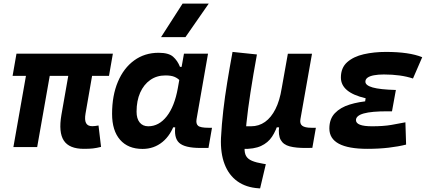

<svg xmlns="http://www.w3.org/2000/svg" viewBox="-20 -815 2384 1064"><path d="M444.8 9.8Q363.8 9.8 333.7 -35.9Q303.7 -81.5 320.3 -178.2L379.9 -517.6H511.7L454.1 -186.5Q447.8 -150.4 456.8 -133.1Q465.8 -115.7 491.2 -115.7Q498.5 -115.7 506.8 -116.7Q515.1 -117.7 525.9 -119.6L540 -1Q514.6 5.4 495.1 7.6Q475.6 9.8 444.8 9.8ZM49.8 -394.5 71.3 -517.6H605.5L584 -394.5ZM54.2 0 145.5 -517.6H277.3L186 0Z M896.5 -397Q848.6 -397 812.7 -371.8Q776.9 -346.7 756.8 -301.8Q736.8 -256.8 736.8 -196.3Q736.8 -157.7 753.9 -136.5Q771 -115.2 801.8 -115.2Q860.8 -115.2 904.1 -170.4Q947.3 -225.6 965.3 -325.7L999.5 -517.6H1132.8L1069.3 -154.8Q1064.9 -129.4 1077.6 -118.2Q1090.3 -106.9 1136.2 -106.9H1154.8L1135.3 4.9H1090.8Q1003.4 4.9 972.7 -23.7Q941.9 -52.2 952.6 -122.1L981 -109.4H924.3L950.2 -137.7Q927.7 -66.9 880.4 -28.3Q833 10.3 770 10.3Q689.5 10.3 645.3 -40.5Q601.1 -91.3 601.1 -184.1Q601.1 -285.6 633.3 -361.8Q665.5 -438 723.6 -480.2Q781.7 -522.5 858.9 -522.5Q914.6 -522.5 939.2 -500.7Q963.9 -479 977.5 -444.3H990.2L998.5 -340.8Q987.8 -355.5 976.8 -368.2Q965.8 -380.9 947.5 -388.9Q929.2 -397 896.5 -397ZM872.6 -609.4 991.7 -794.9H1136.7L1007.8 -609.4Z M1421.4 229 1413.6 228.5Q1343.8 224.1 1295.9 189.9Q1248 155.8 1224.6 94.7Q1201.2 33.7 1204.6 -50.3Q1208.5 -126 1217.3 -202.4Q1226.1 -278.8 1239.3 -359.1Q1252.4 -439.5 1268.6 -527.3L1403.8 -513.2Q1382.8 -397.9 1368.2 -303.5Q1353.5 -209 1345.7 -132.6Q1337.9 -56.2 1335.4 6.8Q1334.5 33.2 1344 49.8Q1353.5 66.4 1376.5 76.2Q1399.4 85.9 1438 92.3L1453.1 94.7ZM1324.7 10.3 1304.7 9.8 1321.8 -115.2H1371.1Q1414.6 -115.2 1448.7 -139.4Q1482.9 -163.6 1506.6 -210.7Q1530.3 -257.8 1541 -325.7L1536.1 -109.4H1494.1L1522.9 -136.2Q1509.8 -91.3 1487.5 -57.6Q1465.3 -23.9 1426.5 -6.1Q1387.7 11.7 1324.7 10.3ZM1675.8 4.9Q1620.6 5.4 1585.4 -3.9Q1550.3 -13.2 1535.6 -39.6Q1521 -65.9 1526.9 -115.2V-183.6L1524.9 -234.9L1575.2 -517.1H1709L1645 -155.3Q1640.1 -129.4 1654.8 -118.2Q1669.4 -106.9 1706.5 -106.9H1730.5L1710.9 4.4Z M2016.1 9.8Q1805.2 9.8 1805.2 -103Q1805.2 -155.8 1835.7 -187.7Q1866.2 -219.7 1917.7 -235.6Q1969.2 -251.5 2031.2 -255.9L2173.8 -316.4L2152.3 -198.2H2127Q2083 -198.2 2050.3 -195.3Q2017.6 -192.4 1995.8 -186.3Q1974.1 -180.2 1963.4 -170.9Q1952.6 -161.6 1952.6 -149.4Q1952.6 -115.2 2042 -115.2Q2105.5 -115.2 2148.9 -122.8Q2192.4 -130.4 2226.6 -137.2L2230.5 -13.7Q2188 -2.9 2134 3.4Q2080.1 9.8 2016.1 9.8ZM1996.1 -210.4 2006.3 -270.5Q1869.1 -302.2 1869.1 -385.3Q1869.1 -439.5 1904.1 -470.5Q1939 -501.5 1995.8 -514.4Q2052.7 -527.3 2118.7 -527.3Q2247.6 -527.3 2319.8 -498L2268.6 -379.9Q2201.2 -402.3 2107.4 -402.3Q2075.7 -402.3 2052.5 -397.9Q2029.3 -393.6 2017.1 -384.8Q2004.9 -376 2004.9 -362.3Q2004.9 -341.8 2045.2 -330.3Q2085.4 -318.8 2173.8 -316.4L2152.3 -198.2Z"/></svg>

Font: Cascadia Code PL
Style: Italic
Weight: 400
Italic angle: -10°
Monospace: yes
Designer: Aaron Bell
Foundry: Saja Typeworks
Version: Version 2404.023